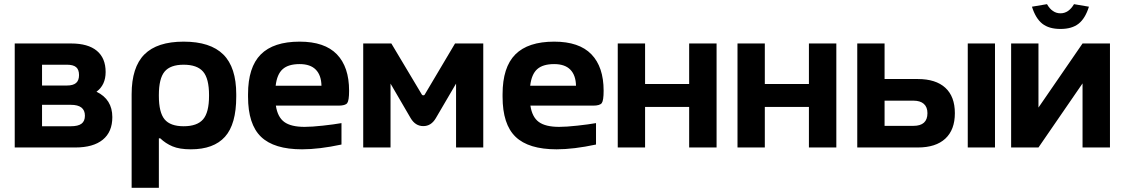

<svg xmlns="http://www.w3.org/2000/svg" viewBox="-20 -709 5406 923"><path d="M50.8 0V-500H321.8Q403.3 -500 445.6 -464.8Q487.8 -429.7 487.8 -362.8Q487.8 -300.3 443.8 -268.1Q520 -231.4 520 -146Q520 -74.7 474.1 -37.4Q428.2 0 341.8 0ZM182.1 -102.1H320.8Q355.5 -102.1 371.8 -114.3Q388.2 -126.5 388.2 -152.8Q388.2 -205.1 320.8 -205.1H182.1ZM182.1 -297.9H301.8Q331.5 -297.9 345.7 -310.1Q359.9 -322.3 359.9 -348.1Q359.9 -374.5 345.9 -386.2Q332 -397.9 301.8 -397.9H182.1Z M1115.7 -244.1Q1115.7 -111.8 1061.5 -51.5Q1007.3 8.8 897.5 8.8Q842.8 8.8 809.3 -5.4Q775.9 -19.5 750.5 -43.9H743.7V193.8H612.8V-255.9Q612.8 -385.7 674.1 -447.3Q735.4 -508.8 862.8 -508.8Q991.2 -508.8 1053.5 -447Q1115.7 -385.3 1115.7 -255.9ZM743.7 -248Q743.7 -168.5 771.2 -135.3Q798.8 -102.1 862.8 -102.1Q927.7 -102.1 956.3 -135.3Q984.9 -168.5 984.9 -248V-252Q984.9 -331.5 956.3 -364.7Q927.7 -397.9 862.8 -397.9Q798.8 -397.9 771.2 -364.7Q743.7 -331.5 743.7 -252Z M1658.2 -272.9Q1658.2 -225.6 1649.2 -213.4Q1640.1 -201.2 1607.4 -201.2H1306.2Q1314.5 -146 1346.7 -122.6Q1378.9 -99.1 1444.3 -99.1Q1479 -99.1 1532.2 -105Q1585.4 -110.8 1621.6 -117.2V-14.2Q1514.2 8.8 1432.1 8.8Q1297.4 8.8 1234.9 -51.3Q1172.4 -111.3 1172.4 -244.1V-255.9Q1172.4 -385.7 1233.6 -447.3Q1294.9 -508.8 1420.4 -508.8Q1540.5 -508.8 1599.4 -448Q1658.2 -387.2 1658.2 -272.9ZM1305.2 -296.9H1525.4Q1524.4 -347.2 1498.3 -374Q1472.2 -400.9 1420.4 -400.9Q1366.2 -400.9 1338.9 -376.5Q1311.5 -352.1 1305.2 -296.9Z M1726.1 -500H1861.3L2008.3 -253.9Q2010.7 -250.5 2015.4 -250.7Q2020 -251 2021.5 -253.9L2167.5 -500H2303.2V0H2172.4V-307.1L2075.2 -141.1Q2052.7 -102.5 2014.6 -102.8Q1976.6 -103 1954.1 -141.1L1857.4 -307.1V0H1726.1Z M2881.8 -272.9Q2881.8 -225.6 2872.8 -213.4Q2863.8 -201.2 2831.1 -201.2H2529.8Q2538.1 -146 2570.3 -122.6Q2602.5 -99.1 2668 -99.1Q2702.6 -99.1 2755.9 -105Q2809.1 -110.8 2845.2 -117.2V-14.2Q2737.8 8.8 2655.8 8.8Q2521 8.8 2458.5 -51.3Q2396 -111.3 2396 -244.1V-255.9Q2396 -385.7 2457.3 -447.3Q2518.6 -508.8 2644 -508.8Q2764.2 -508.8 2823 -448Q2881.8 -387.2 2881.8 -272.9ZM2528.8 -296.9H2749Q2748 -347.2 2721.9 -374Q2695.8 -400.9 2644 -400.9Q2589.8 -400.9 2562.5 -376.5Q2535.2 -352.1 2528.8 -296.9Z M2949.7 0V-500H3081.1V-305.2H3293V-500H3424.8V0H3293V-194.8H3081.1V0Z M3525.4 0V-500H3656.7V-305.2H3868.7V-500H4000.5V0H3868.7V-194.8H3656.7V0Z M4101.1 0V-500H4232.4V-329.1H4392.1Q4478.5 -329.1 4524.4 -287.1Q4570.3 -245.1 4570.3 -165Q4570.3 -85 4524.4 -42.5Q4478.5 0 4392.1 0ZM4232.4 -104H4371.1Q4438.5 -104 4438.5 -165Q4438.5 -194.3 4421.1 -209.7Q4403.8 -225.1 4371.1 -225.1H4232.4ZM4632.3 0V-500H4763.2V0Z M4840.8 0V-500H4972.2V-191.9L5184.1 -500H5315.9V0H5184.1V-308.1L4972.2 0ZM4940.9 -676.8Q4958.5 -620.6 4990.5 -595.2Q5022.5 -569.8 5078.1 -569.8Q5133.3 -569.8 5165.3 -595.2Q5197.3 -620.6 5214.8 -676.8L5143.1 -689Q5117.2 -645 5078.1 -645Q5038.1 -645 5013.2 -689Z"/></svg>

Font: LT Wave Text Bold
Style: Regular
Weight: 700
Designer: Daniel Lyons
Version: Version 2.5 (Glyphs App)